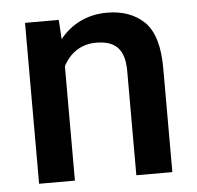

<svg xmlns="http://www.w3.org/2000/svg" viewBox="-44 -583 645 628"><g transform="rotate(-5 278.5 -269.0)"><path d="M284.7 -443.4C345.7 -443.4 378.9 -417.5 378.9 -341.8V0H497.1V-341.3C497.1 -413.1 481.9 -463.9 451.7 -493.7C420.9 -523.4 380.4 -538.1 329.1 -538.1C264.6 -538.1 211.4 -511.2 174.3 -464.8L170.4 -528.3H59.6V0H177.2V-375.5C198.2 -416.5 235.4 -443.4 284.7 -443.4Z"/></g></svg>

Font: Vazirmatn Medium
Style: Regular
Weight: 500
Designer: Saber Rastikerdar
Foundry: Saber Rastikerdar
Version: Version 33.003